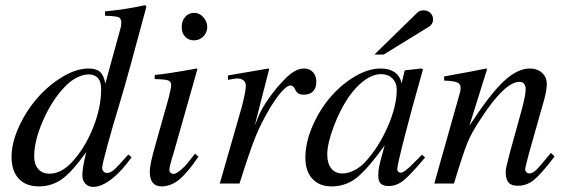

<svg xmlns="http://www.w3.org/2000/svg" viewBox="-20 -713 2182 746"><path d="M479 -112.8 491.2 -102.1Q452.6 -47.4 413.3 -17.1Q374 13.2 341.8 13.2Q323.2 13.2 311.5 0.5Q299.8 -12.2 299.8 -32.2Q299.8 -59.1 314.9 -122.1Q261.7 -46.9 221.7 -17.8Q181.6 11.2 130.9 11.2Q80.6 11.2 52.7 -19Q24.9 -49.3 24.9 -103Q24.9 -158.2 53.5 -220.5Q82 -282.7 125 -332Q168 -381.3 222.2 -414.1Q276.4 -446.8 324.2 -446.8Q354 -446.8 368.7 -433.6Q383.3 -420.4 389.2 -388.2L435.1 -555.2Q446.8 -596.7 449 -606Q451.2 -615.2 451.2 -625Q451.2 -641.6 440.9 -646Q430.7 -650.4 388.2 -651.9V-668.9Q469.2 -676.3 543.9 -692.9L548.8 -687Q477.1 -418 444.8 -311Q418.5 -225.1 397.7 -149.2Q377 -73.2 377 -61Q377 -52.7 382.3 -46.9Q387.7 -41 395 -41Q408.7 -41 422.4 -52.7Q436 -64.5 479 -112.8ZM328.1 -423.8Q306.6 -425.3 280.3 -412.4Q253.9 -399.4 232.9 -377Q182.1 -324.2 147.5 -245.4Q112.8 -166.5 112.8 -105Q112.8 -74.2 128.7 -56.2Q144.5 -38.1 171.9 -38.1Q216.3 -38.1 256.8 -80.1Q308.1 -134.3 340.6 -214.1Q373 -293.9 373 -367.2Q373 -420.9 328.1 -423.8Z M737.8 -116.2 751 -104Q707.5 -40.5 675.3 -14.6Q643.1 11.2 607.9 11.2Q562 11.2 562 -45.9Q562 -76.2 585.9 -157.2L636.2 -335.9Q645 -372.1 645 -380.9Q645.5 -396 633.8 -400.4Q622.1 -404.8 581.1 -405.8V-421.9Q623 -424.8 744.1 -446.8L747.1 -444.8L654.8 -119.1Q653.3 -113.3 647.9 -97.2Q638.2 -65.4 638.2 -51.8Q638.2 -45.9 643.1 -41.5Q647.9 -37.1 653.8 -37.1Q668 -37.1 695.8 -64.9Q709 -78.1 737.8 -116.2ZM734.9 -663.1Q754.9 -663.1 770 -646.2Q785.2 -629.4 785.2 -606.9Q785.2 -586.9 770 -571.5Q754.9 -556.2 733.9 -556.2Q712.4 -556.2 699.2 -570.6Q686 -585 686 -607.9Q686 -632.3 699.7 -647.7Q713.4 -663.1 734.9 -663.1Z M910.6 0H834L918.9 -295.9Q935.1 -357.4 935.1 -379.9Q935.1 -393.6 925.8 -400.9Q916.5 -408.2 899.9 -408.2Q896 -408.2 865.7 -402.8V-419.9Q974.1 -438 1022.9 -446.8L1025.9 -444.8L969.7 -225.1L984.9 -262.2Q997.1 -292 1025.4 -332.3Q1053.7 -372.6 1085 -403.8Q1125 -446.8 1161.6 -446.8Q1182.6 -446.8 1195.8 -432.9Q1209 -418.9 1209 -395Q1209 -371.1 1196.5 -358.2Q1184.1 -345.2 1161.6 -345.2Q1146.5 -345.2 1139.2 -349.9Q1131.8 -354.5 1126 -367.2Q1119.1 -380.9 1108.9 -380.9Q1083 -380.9 1028.8 -293Q994.1 -234.4 972.9 -182.1Q951.7 -129.9 910.6 0Z M1619.6 -111.8 1631.8 -101.1Q1573.7 -32.2 1547.1 -11.2Q1520.5 9.8 1489.7 9.8Q1468.8 9.8 1459.2 0.2Q1449.7 -9.3 1449.7 -30.8Q1449.7 -49.8 1453.4 -67.4Q1457 -85 1474.6 -147.9Q1406.2 -53.7 1364.3 -21.2Q1322.3 11.2 1268.6 11.2Q1220.7 11.2 1193.6 -18.3Q1166.5 -47.9 1166.5 -100.1Q1166.5 -158.7 1193.6 -221.7Q1220.7 -284.7 1262.2 -333.7Q1303.7 -382.8 1356.9 -414.8Q1410.2 -446.8 1459.5 -446.8Q1492.7 -446.8 1513.7 -431.9Q1534.7 -417 1540.5 -389.2L1551.8 -437L1554.7 -439.9L1616.7 -446.8L1623.5 -443.8Q1622.1 -438 1617.7 -422.9Q1581.1 -294.9 1552.2 -182.4Q1523.4 -69.8 1523.4 -55.2Q1523.4 -49.8 1527.6 -45.9Q1531.7 -42 1537.6 -42Q1551.3 -42 1590.8 -83ZM1465.8 -424.8Q1434.6 -426.8 1400.4 -403.8Q1366.2 -380.9 1335.4 -336.9Q1301.8 -288.1 1276.6 -221.4Q1251.5 -154.8 1251.5 -112.8Q1251.5 -78.1 1267.1 -58.6Q1282.7 -39.1 1310.5 -39.1Q1332 -39.1 1356 -51Q1379.9 -63 1398.4 -83Q1451.2 -140.1 1486.3 -220.5Q1521.5 -300.8 1521.5 -363.8Q1521.5 -390.1 1506.3 -406.7Q1491.2 -423.3 1465.8 -424.8ZM1434.6 -501 1600.6 -663.1Q1610.4 -672.9 1625.5 -672.9Q1641.6 -672.9 1652.1 -662.8Q1662.6 -652.8 1662.6 -637.2Q1662.6 -618.7 1644.5 -607.9L1470.7 -501Z M2120.6 -119.1 2134.8 -105Q2081.5 -35.2 2053.7 -13.2Q2025.9 8.8 1991.7 8.8Q1966.8 8.8 1955.8 -3.9Q1944.8 -16.6 1944.8 -45.9Q1944.8 -59.6 1961.4 -121.1L2007.8 -289.1Q2022.5 -344.2 2022.5 -366.2Q2022.5 -379.9 2016.1 -387.5Q2009.8 -395 1998.5 -395Q1940.9 -395 1847.7 -251Q1813 -199.2 1796.6 -159.4Q1780.3 -119.6 1743.7 0H1667.5L1767.6 -355Q1769.5 -360.8 1769.5 -372.1Q1769.5 -387.2 1756.6 -392.8Q1743.7 -398.4 1705.6 -399.9V-416Q1830.6 -438.5 1869.6 -446.8L1872.6 -444.8L1803.7 -224.1Q1882.3 -345.2 1936 -396Q1989.7 -446.8 2038.6 -446.8Q2067.9 -446.8 2086.2 -429.9Q2104.5 -413.1 2104.5 -386.2Q2104.5 -363.8 2094.7 -327.1L2035.6 -118.2Q2020.5 -62 2020.5 -55.2Q2020.5 -48.8 2025.4 -43.9Q2030.3 -39.1 2036.6 -39.1Q2049.3 -39.1 2063.5 -52.7Q2077.6 -66.4 2120.6 -119.1Z"/></svg>

Font: Accordance
Style: Italic
Weight: 400
Italic angle: -11°
Version: Version 1.2 (build January 31, 2020) Miklal Software Solutio